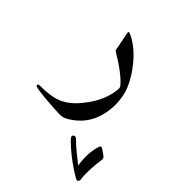

<svg xmlns="http://www.w3.org/2000/svg" viewBox="-238 -375 820 926"><g transform="rotate(30 172.0 88.0)"><path d="M197 -279Q197 -283 199 -284Q203 -286 215 -276Q261 -236 292 -169Q324 -100 330 -35Q333 53 288 127Q243 202 154 226Q131 233 106 225Q44 205 5 190.5Q-34 176 -50 167Q-54 164 -55 161Q-55 157 -53 154Q-50 151 -44 153Q-8 163 22 166.5Q52 170 76 167Q127 161 182 120Q267 59 296 -24Q298 -30 295 -40Q270 -93 194 -171Q190 -176 190 -179ZM370 266 393 293Q397 299 398 302Q399 307 397 312Q362 393 355 452L348 459Q347 460 343 460Q340 460 334 455Q263 383 218 305Q214 297 213 293Q212 284 220 281Q232 276 241 294Q251 312 269 337.5Q287 363 311 395Q315 358 325 326Q335 294 352 268Q356 261 362 261Q365 261 370 266Z"/></g></svg>

Font: Amiri
Style: Italic
Weight: 400
Italic angle: 10°
Designer: Khaled Hosny
Version: Version 0.113